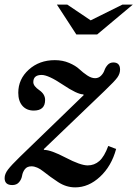

<svg xmlns="http://www.w3.org/2000/svg" viewBox="-29 -800 594 830"><path d="M424 -408Q468 -450 479 -466Q490 -482 490 -499Q490 -530 461 -530Q446 -530 436.5 -519.5Q427 -509 422.5 -496Q418 -483 407.5 -472.5Q397 -462 382 -462Q366 -462 348 -474Q330 -486 314 -501Q298 -516 270 -528Q242 -540 208 -540Q141 -540 95.5 -499Q50 -458 50 -399Q50 -363 68 -342.5Q86 -322 117 -322Q166 -322 166 -368Q166 -393 140.5 -410.5Q115 -428 115 -445Q115 -476 151 -476Q180 -476 242.5 -434Q305 -392 331 -392L333 -389L57 -122Q20 -86 5.5 -67Q-9 -48 -9 -30Q-9 0 24 0Q43 0 53.5 -12.5Q64 -25 66.5 -40.5Q69 -56 78.5 -68.5Q88 -81 107 -81Q131 -81 159 -58.5Q187 -36 222 -13Q257 10 296 10Q354 10 403.5 -36Q453 -82 473 -156L439 -169Q422 -123 400.5 -104Q379 -85 350 -85Q319 -85 255 -118.5Q191 -152 162 -152L160 -155ZM391 -651H301L217 -780H262L363 -712L500 -780H545Z"/></svg>

Font: Libre Baskerville
Style: Italic
Weight: 400
Italic angle: -15°
Designer: Pablo Impallari, Rodrigo Fuenzalida
Foundry: Pablo Impallari, Rodrigo Fuenzalida
Version: Version 1.051;Glyphs 3.2.3 (3260)